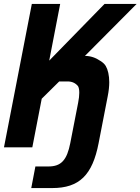

<svg xmlns="http://www.w3.org/2000/svg" viewBox="-29 -749 714 976"><path d="M129.9 207H236.3C374.5 207 440.9 140.6 472.2 -21L518.6 -259.8C523.9 -286.1 526.4 -310.5 526.4 -331.1C526.4 -365.7 519.5 -395 508.8 -413.1C503.4 -422.4 495.6 -430.2 481.9 -439C457 -456.1 430.7 -464.8 402.8 -464.8L665.5 -729H502.4L221.2 -440.9L276.9 -729H132.8L-8.8 0H135.3L183.1 -247.1L272 -335H314.5C336.9 -335 354.5 -327.1 367.7 -311C372.1 -303.2 374 -292 374 -277.3C374 -263.2 372.1 -246.6 368.2 -226.6L328.1 -21C319.8 21 308.6 50.8 290.5 70.3C272.9 89.4 249 97.2 217.3 97.2H150.9Z"/></svg>

Font: Hack
Style: Bold Oblique
Weight: 700
Italic angle: -12°
Monospace: yes
Designer: Christopher Simpkins
Foundry: Christopher Simpkins
Version: Version 2.010